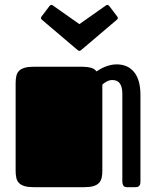

<svg xmlns="http://www.w3.org/2000/svg" viewBox="-20 -777 648 797"><path d="M44.9 -432.1Q44.9 -448.7 47.9 -461.7Q50.8 -474.6 59.1 -482.9Q67.4 -491.2 82 -495.6Q96.7 -500 120.1 -500H319.8Q341.8 -500 357.7 -495.6Q373.5 -491.2 380.4 -480.5Q386.7 -484.9 395.8 -490Q404.8 -495.1 415.5 -499.5Q426.3 -503.9 438.5 -506.8Q450.7 -509.8 463.9 -509.8Q510.7 -509.8 536.9 -477.5Q563 -445.3 563 -382.8V-22.9Q563 -14.6 560.8 -10Q558.6 -5.4 555.4 -3.2Q552.2 -1 547.9 -0.5Q543.5 0 539.1 0H507.8Q495.1 0 491.5 -7.3Q487.8 -14.6 487.8 -22.9V-387.7Q487.8 -415.5 477.8 -430.2Q467.8 -444.8 445.8 -444.8Q434.6 -444.8 423.1 -438.7Q411.6 -432.6 404.8 -425.8V-68.4Q404.8 -51.3 401.9 -38.6Q398.9 -25.9 390.6 -17.3Q382.3 -8.8 367.7 -4.4Q353 0 329.6 0H120.1Q96.7 0 82 -4.4Q67.4 -8.8 59.1 -17.1Q50.8 -25.4 47.9 -38.1Q44.9 -50.8 44.9 -67.9ZM418.9 -753.9Q420.9 -754.9 422.4 -755.9Q423.8 -756.8 425.3 -756.8Q429.7 -756.8 433.6 -752L466.3 -709Q469.2 -705.1 469.2 -702.1Q469.2 -698.2 464.8 -694.8L316.4 -568.8Q314.9 -567.9 313.5 -566.9Q312 -565.9 309.6 -565.9Q307.1 -565.9 305.7 -566.9Q304.2 -567.9 302.7 -568.8L154.3 -694.8Q149.9 -698.2 149.9 -702.1Q149.9 -705.1 152.8 -709L185.5 -752Q188 -754.9 189.7 -755.9Q191.4 -756.8 193.8 -756.8Q195.3 -756.8 196.8 -755.9Q198.2 -754.9 200.2 -753.9L309.6 -676.8Z"/></svg>

Font: Fascinate Cyrillic
Style: Regular
Weight: 900
Designer: Denis Ignatov
Foundry: Astigmatic (AOETI)
Version: Version 1.00 November 30, 2018, initial release